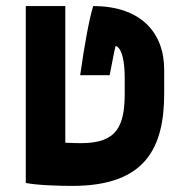

<svg xmlns="http://www.w3.org/2000/svg" viewBox="-20 -606 626 636"><path d="M219.7 9.8C461.9 9.8 523.9 -116.2 523.9 -296.9V-375C523.9 -498 446.3 -585.9 288.6 -585.9C275.4 -541.5 259.8 -458.5 245.6 -356.9H343.3C356 -420.4 356.9 -429.7 362.8 -453.6C370.1 -453.6 393.1 -438 393.1 -346.2V-296.9C393.1 -188 367.2 -131.8 249 -131.8C234.4 -131.8 216.8 -132.3 196.3 -133.3V-585.9H65.4V0C103.5 7.8 178.2 9.8 219.7 9.8Z"/></svg>

Font: CaskaydiaCove Nerd Font
Style: Bold
Weight: 700
Designer: Aaron Bell
Foundry: Saja Typeworks
Version: Version 2111.1;Nerd Fonts 2.3.0